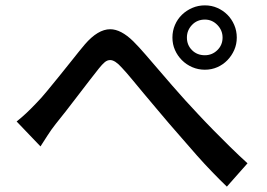

<svg xmlns="http://www.w3.org/2000/svg" viewBox="-20 -710 996 716"><path d="M677 -570Q677 -542 696 -523Q715 -504 744 -504Q771 -504 790.5 -523Q810 -542 810 -570Q810 -597 790.5 -617Q771 -637 744 -637Q715 -637 696 -617Q677 -597 677 -570ZM623 -570Q623 -595 632.5 -617Q642 -639 658.5 -655Q675 -671 697 -680.5Q719 -690 744 -690Q769 -690 790.5 -680.5Q812 -671 828 -655Q844 -639 853.5 -617Q863 -595 863 -570Q863 -545 853.5 -523.5Q844 -502 828 -485.5Q812 -469 790.5 -459.5Q769 -450 744 -450Q719 -450 697 -459.5Q675 -469 658.5 -485.5Q642 -502 632.5 -523.5Q623 -545 623 -570ZM42 -257Q61 -272 78 -288Q95 -304 115 -325Q133 -343 155.5 -370.5Q178 -398 202.5 -428Q227 -458 251 -488.5Q275 -519 296 -544Q345 -601 391 -601Q431 -601 477 -556Q499 -534 523.5 -505.5Q548 -477 573 -448Q598 -419 623 -390Q648 -361 670 -337Q692 -313 719 -284Q746 -255 776 -224.5Q806 -194 838 -162.5Q870 -131 903 -101L826 -14Q800 -39 771.5 -68.5Q743 -98 715 -129.5Q687 -161 660.5 -192Q634 -223 610 -250Q588 -276 563.5 -305Q539 -334 516 -361.5Q493 -389 472 -414.5Q451 -440 434 -458Q409 -486 391 -486Q380 -486 370.5 -478Q361 -470 349 -455Q334 -436 313 -409Q292 -382 270 -353Q248 -324 226.5 -296.5Q205 -269 188 -248Q172 -228 157 -204.5Q142 -181 131 -164Z"/></svg>

Font: Kinto Sans Med
Style: Regular
Weight: 500
Designer: Authors: Ryoko NISHIZUKA  (kana & ideographs); Paul D. Hunt (Latin, Greek & Cyrillic); Wenlong ZHANG  (bopomofo); Sandol
Foundry: Adobe Systems Incorporated, ookami Inc.
Version: Version 0.001